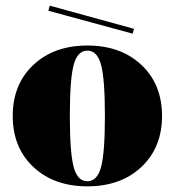

<svg xmlns="http://www.w3.org/2000/svg" viewBox="-20 -649 618 679"><path d="M480 -58.5Q407 10 289 10Q171 10 98 -58.5Q25 -127 25 -239Q25 -351 98 -419.5Q171 -488 289 -488Q407 -488 480 -419.5Q553 -351 553 -239Q553 -127 480 -58.5ZM337.5 -58.5Q351 -109 351 -239Q351 -369 337.5 -419.5Q324 -470 289 -470Q254 -470 240.5 -419.5Q227 -369 227 -239Q227 -109 240.5 -58.5Q254 -8 289 -8Q324 -8 337.5 -58.5ZM151 -611 156 -629 454 -547 449 -530Z"/></svg>

Font: Elsie Swash Caps Black
Style: Regular
Weight: 900
Designer: Alejandro Inler
Foundry: Alejandro Inler
Version: 1.003